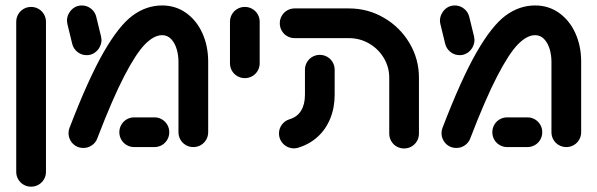

<svg xmlns="http://www.w3.org/2000/svg" viewBox="-20 -550 2234 718"><path d="M40.7 92.6V-468.5Q40.7 -483.7 48.1 -496.5Q55.6 -509.3 68.3 -516.7Q81.1 -524.1 96.3 -524.1Q111.5 -524.1 124.3 -516.7Q137 -509.3 144.4 -496.5Q151.9 -483.7 151.9 -468.5V92.6Q151.9 107.8 144.4 120.6Q137 133.3 124.3 140.7Q111.5 148.1 96.3 148.1Q81.1 148.1 68.3 140.7Q55.6 133.3 48.1 120.6Q40.7 107.8 40.7 92.6Z M236.3 -52.2Q236.3 -63 240 -71.9Q310 -254.4 367.2 -354.1Q424.4 -453.7 475.7 -491.7Q527 -529.6 586.3 -529.6Q636.7 -529.6 675.9 -501.7Q715.2 -473.7 736.9 -425.7Q758.5 -377.8 758.5 -319.6V-55.6Q758.5 -40.4 751.1 -27.6Q743.7 -14.8 730.9 -7.4Q718.1 0 703 0Q687.8 0 675 -7.4Q662.2 -14.8 654.8 -27.6Q647.4 -40.4 647.4 -55.6V-319.6Q647.4 -343.7 640.7 -366.3Q634.1 -388.9 620.2 -403.7Q606.3 -418.5 586.3 -418.5Q555.9 -418.5 522.2 -384.3Q488.5 -350 444.4 -265Q400.4 -180 343.7 -32.2Q337.8 -16.3 323.5 -6.5Q309.3 3.3 291.9 3.3Q275.6 3.3 263 -4.4Q250.4 -12.2 243.3 -25Q236.3 -37.8 236.3 -52.2ZM426.3 -55.6Q426.3 -70.7 433.7 -83.5Q441.1 -96.3 453.9 -103.7Q466.7 -111.1 481.9 -111.1H557.4Q572.6 -111.1 585.4 -103.7Q598.1 -96.3 605.6 -83.5Q613 -70.7 613 -55.6Q613 -40.4 605.6 -27.6Q598.1 -14.8 585.4 -7.4Q572.6 0 557.4 0H481.9Q466.7 0 453.9 -7.4Q441.1 -14.8 433.7 -27.6Q426.3 -40.4 426.3 -55.6ZM250 -386.3 231.9 -460.7Q230.4 -468.1 230.4 -472.6Q230.4 -486.7 237.6 -500Q244.8 -513.3 257.4 -521.5Q270 -529.6 285.9 -529.6Q305.2 -529.6 320.4 -517.6Q335.6 -505.6 340 -487L358.1 -412.6Q359.6 -405.2 359.6 -400.7Q359.6 -386.7 352.4 -373.3Q345.2 -360 332.6 -351.9Q320 -343.7 304.1 -343.7Q284.8 -343.7 269.6 -355.7Q254.4 -367.8 250 -386.3Z M840 -313.3V-468.5Q840 -483.7 847.4 -496.5Q854.8 -509.3 867.6 -516.7Q880.4 -524.1 895.6 -524.1Q910.7 -524.1 923.5 -516.7Q936.3 -509.3 943.7 -496.5Q951.1 -483.7 951.1 -468.5V-313.3Q951.1 -298.1 943.7 -285.4Q936.3 -272.6 923.5 -265.2Q910.7 -257.8 895.6 -257.8Q880.4 -257.8 867.6 -265.2Q854.8 -272.6 847.4 -285.4Q840 -298.1 840 -313.3Z M1078.9 4.8Q1064.4 4.8 1051.7 -2.4Q1038.9 -9.6 1031.1 -22.4Q1023.3 -35.2 1023.3 -50.7Q1023.3 -69.6 1034.4 -84.3Q1045.6 -98.9 1063 -104.1Q1091.5 -112.6 1105.9 -136.1Q1120.4 -159.6 1120.4 -195.9V-289.3Q1120.4 -304.4 1127.8 -317.2Q1135.2 -330 1148 -337.4Q1160.7 -344.8 1175.9 -344.8Q1191.1 -344.8 1203.9 -337.4Q1216.7 -330 1224.1 -317.2Q1231.5 -304.4 1231.5 -289.3V-195.9Q1231.5 -146.3 1214.6 -105.7Q1197.8 -65.2 1167 -37.6Q1136.3 -10 1094.4 2.6Q1086.7 4.8 1078.9 4.8ZM1491.1 5.2Q1475.9 5.2 1463.1 -2.2Q1450.4 -9.6 1443 -22.4Q1435.6 -35.2 1435.6 -50.4V-259.3Q1435.6 -299.3 1415.2 -333.3Q1394.8 -367.4 1360.2 -387.4Q1325.6 -407.4 1284.8 -407.4H1081.9Q1066.7 -407.4 1053.9 -414.8Q1041.1 -422.2 1033.7 -435Q1026.3 -447.8 1026.3 -463Q1026.3 -478.1 1033.7 -490.9Q1041.1 -503.7 1053.9 -511.1Q1066.7 -518.5 1081.9 -518.5H1284.8Q1355.6 -518.5 1415.7 -483.5Q1475.9 -448.5 1511.3 -388.9Q1546.7 -329.3 1546.7 -259.3V-50.4Q1546.7 -35.2 1539.3 -22.4Q1531.9 -9.6 1519.1 -2.2Q1506.3 5.2 1491.1 5.2Z M1631.1 -52.2Q1631.1 -63 1634.8 -71.9Q1704.8 -254.4 1762 -354.1Q1819.3 -453.7 1870.6 -491.7Q1921.9 -529.6 1981.1 -529.6Q2031.5 -529.6 2070.7 -501.7Q2110 -473.7 2131.7 -425.7Q2153.3 -377.8 2153.3 -319.6V-55.6Q2153.3 -40.4 2145.9 -27.6Q2138.5 -14.8 2125.7 -7.4Q2113 0 2097.8 0Q2082.6 0 2069.8 -7.4Q2057 -14.8 2049.6 -27.6Q2042.2 -40.4 2042.2 -55.6V-319.6Q2042.2 -343.7 2035.6 -366.3Q2028.9 -388.9 2015 -403.7Q2001.1 -418.5 1981.1 -418.5Q1950.7 -418.5 1917 -384.3Q1883.3 -350 1839.3 -265Q1795.2 -180 1738.5 -32.2Q1732.6 -16.3 1718.3 -6.5Q1704.1 3.3 1686.7 3.3Q1670.4 3.3 1657.8 -4.4Q1645.2 -12.2 1638.1 -25Q1631.1 -37.8 1631.1 -52.2ZM1821.1 -55.6Q1821.1 -70.7 1828.5 -83.5Q1835.9 -96.3 1848.7 -103.7Q1861.5 -111.1 1876.7 -111.1H1952.2Q1967.4 -111.1 1980.2 -103.7Q1993 -96.3 2000.4 -83.5Q2007.8 -70.7 2007.8 -55.6Q2007.8 -40.4 2000.4 -27.6Q1993 -14.8 1980.2 -7.4Q1967.4 0 1952.2 0H1876.7Q1861.5 0 1848.7 -7.4Q1835.9 -14.8 1828.5 -27.6Q1821.1 -40.4 1821.1 -55.6ZM1644.8 -386.3 1626.7 -460.7Q1625.2 -468.1 1625.2 -472.6Q1625.2 -486.7 1632.4 -500Q1639.6 -513.3 1652.2 -521.5Q1664.8 -529.6 1680.7 -529.6Q1700 -529.6 1715.2 -517.6Q1730.4 -505.6 1734.8 -487L1753 -412.6Q1754.4 -405.2 1754.4 -400.7Q1754.4 -386.7 1747.2 -373.3Q1740 -360 1727.4 -351.9Q1714.8 -343.7 1698.9 -343.7Q1679.6 -343.7 1664.4 -355.7Q1649.3 -367.8 1644.8 -386.3Z"/></svg>

Font: 26F Galaxy Hebrew Black
Style: Regular
Weight: 900
Designer: C₂₉H₂₅N₃O₅
Version: Version 1.000